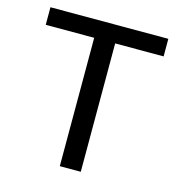

<svg xmlns="http://www.w3.org/2000/svg" viewBox="-99 -738 773 826"><g transform="rotate(15 287.5 -325.0)"><path d="M334.2 0H240.8V-571.7H25V-650H550V-571.7H334.2Z"/></g></svg>

Font: Familjen Grotesk Variable
Style: Regular
Weight: 400
Designer: Anders Wikstroem, Jonas Baeckman, Matilda Gysing, Kristian Moeller
Foundry: Familjen STHLM AB
Version: Version 2.000